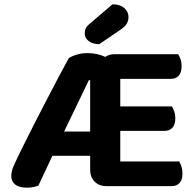

<svg xmlns="http://www.w3.org/2000/svg" viewBox="-20 -857 904 886"><path d="M493 -487H390L259 -215L240 -177L157 0Q146 3 134.5 6Q123 9 105 9Q68 9 50 -5.5Q32 -20 32 -45Q32 -57 35.5 -70.5Q39 -84 47 -100Q60 -129 83.5 -176.5Q107 -224 136 -281Q165 -338 195 -395.5Q225 -453 251.5 -503.5Q278 -554 297 -588Q309 -597 332.5 -604.5Q356 -612 384 -612Q404 -612 426.5 -607.5Q449 -603 467.5 -593Q486 -583 492 -566ZM147 -138 201 -250H438L457 -138ZM396 -527H535V-7Q527 -4 509 -1Q491 2 472 2Q437 2 416.5 -19Q396 -40 396 -74ZM472 -253V-366H773Q779 -357 784 -343Q789 -329 789 -311Q789 -282 775.5 -267.5Q762 -253 739 -253ZM472 2V-112H807Q812 -104 817 -89Q822 -74 822 -56Q822 -27 808.5 -12.5Q795 2 772 2ZM438 -493V-568Q450 -585 468 -596Q486 -607 510 -607H802Q808 -598 813 -584Q818 -570 818 -552Q818 -522 804.5 -507.5Q791 -493 768 -493ZM391 -745 499 -837Q534 -837 553.5 -820Q573 -803 573 -778Q573 -761 564.5 -747Q556 -733 533 -718L438 -653Q405 -654 388 -668.5Q371 -683 371 -703Q371 -715 375 -724.5Q379 -734 391 -745Z"/></svg>

Font: BalooTamma2Bold
Style: Bold
Weight: 700
Designer: Divya Kowshik, Shuchita Grover and Ek Type
Foundry: Ek Type
Version: Version 1.700